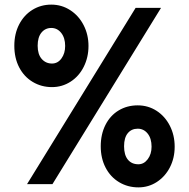

<svg xmlns="http://www.w3.org/2000/svg" viewBox="-20 -797 818 831"><path d="M42 -599Q42 -651 63 -691.5Q84 -732 120.5 -754.5Q157 -777 202 -777Q247 -777 284 -753Q321 -729 342 -688Q363 -647 363 -598Q363 -549 342.5 -508Q322 -467 285.5 -443.5Q249 -420 205 -420Q159 -420 121.5 -442.5Q84 -465 63 -505.5Q42 -546 42 -599ZM207 0H97L567 -763H677ZM262 -598Q262 -633 245 -654.5Q228 -676 202 -676Q176 -676 159.5 -656Q143 -636 143 -599Q143 -562 160.5 -542Q178 -522 205 -522Q230 -522 246 -544Q262 -566 262 -598ZM416 -164Q416 -216 436.5 -256.5Q457 -297 493.5 -319Q530 -341 576 -341Q621 -341 657.5 -317.5Q694 -294 715 -253Q736 -212 736 -162Q736 -113 715.5 -73Q695 -33 659 -9.5Q623 14 579 14Q533 14 495.5 -8.5Q458 -31 437 -71.5Q416 -112 416 -164ZM636 -162Q636 -198 619 -219Q602 -240 576 -240Q549 -240 533 -220.5Q517 -201 517 -164Q517 -126 533.5 -106Q550 -86 579 -86Q603 -86 619.5 -108Q636 -130 636 -162Z"/></svg>

Font: Open Sauce Sans
Style: Bold
Weight: 700
Designer: Alfredo Marco Pradil
Foundry: Creative Sauce Fz LLC
Version: Version 1.477